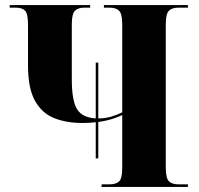

<svg xmlns="http://www.w3.org/2000/svg" viewBox="-20 -734 780 754"><path d="M356 -112V-254Q331 -251 304 -251Q241 -251 193 -270Q145 -289 117.5 -338Q90 -387 90 -477V-637Q90 -680 78.5 -692Q67 -704 41 -704H18V-714H334V-704H312Q287 -704 274.5 -692Q262 -680 262 -638V-422Q262 -339 282.5 -305.5Q303 -272 356 -269V-488H366V-269H368Q394 -269 418.5 -276.5Q443 -284 460 -293V-638Q460 -680 447.5 -692Q435 -704 410 -704H388V-714H718V-704H681Q656 -704 643.5 -692Q631 -680 631 -638V-77Q631 -34 643.5 -22Q656 -10 681 -10H718V0H379V-10H410Q435 -10 447.5 -21.5Q460 -33 460 -75V-282Q447 -276 424 -268Q401 -260 366 -255V-112Z"/></svg>

Font: Noto Serif Display SemiCondensed ExtraBold
Style: Regular
Weight: 800
Width: 4
Designer: Monotype Design Team
Foundry: Monotype Imaging Inc.
Version: Version 2.009